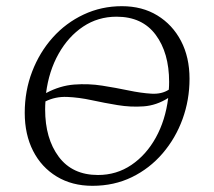

<svg xmlns="http://www.w3.org/2000/svg" viewBox="-20 -591 693 621"><path d="M279 10Q213 10 163.5 -20Q114 -50 87 -103Q60 -156 60 -226Q60 -297 84 -359.5Q108 -422 150.5 -469.5Q193 -517 250.5 -544Q308 -571 374 -571Q440 -571 489 -541Q538 -511 565.5 -458.5Q593 -406 593 -336Q593 -268 570.5 -206Q548 -144 506 -95Q464 -46 406.5 -18Q349 10 279 10ZM357 -537Q297 -537 249 -505Q201 -473 169.5 -417Q138 -361 129 -290Q174 -314 220 -317.5Q266 -321 310.5 -314Q355 -307 395.5 -298.5Q436 -290 469.5 -288Q503 -286 526 -301Q527 -313 527 -326Q527 -420 483.5 -478.5Q440 -537 357 -537ZM297 -25Q357 -25 405 -57.5Q453 -90 484 -146Q515 -202 524 -274Q486 -250 444.5 -247Q403 -244 360.5 -251Q318 -258 276.5 -267Q235 -276 197 -277.5Q159 -279 127 -263Q126 -250 126 -237Q126 -143 170 -84Q214 -25 297 -25Z"/></svg>

Font: Spectral SC Light
Style: Italic
Weight: 300
Italic angle: -10°
Designer: Jean-Baptiste Levee
Foundry: Production Type
Version: Version 2.001